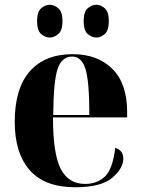

<svg xmlns="http://www.w3.org/2000/svg" viewBox="-20 -778 592 808"><path d="M296 10Q406 10 452.5 -30Q499 -70 499 -111Q499 -145 465 -156Q454 -65 421 -34.5Q388 -4 338 -4Q269 -4 236 -66.5Q203 -129 203 -284H515V-307Q515 -427 452.5 -488.5Q390 -550 286 -550Q169 -550 105.5 -478Q42 -406 42 -265Q42 -134 105 -62Q168 10 296 10ZM204 -294Q205 -436 222.5 -488Q240 -540 284 -540Q323 -540 339.5 -488.5Q356 -437 356 -294ZM386 -620Q404 -620 421 -635Q438 -650 438 -689Q438 -728 421 -743Q404 -758 386 -758Q366 -758 349 -743Q332 -728 332 -689Q332 -650 349 -635Q366 -620 386 -620ZM189 -620Q208 -620 225.5 -635Q243 -650 243 -689Q243 -728 225.5 -743Q208 -758 189 -758Q170 -758 153 -743Q136 -728 136 -689Q136 -650 153 -635Q170 -620 189 -620Z"/></svg>

Font: Noto Serif Display SemiCondensed Extra
Style: Regular
Weight: 800
Width: 4
Designer: Monotype Design Team
Foundry: Monotype Imaging Inc.
Version: Version 1.900